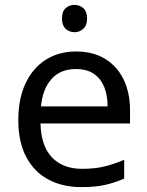

<svg xmlns="http://www.w3.org/2000/svg" viewBox="-20 -757 604 787"><path d="M292 -546Q361 -546 410.5 -516Q460 -486 486.5 -431.5Q513 -377 513 -304V-251H146Q148 -160 192.5 -112.5Q237 -65 317 -65Q368 -65 407.5 -74.5Q447 -84 489 -102V-25Q448 -7 408 1.5Q368 10 313 10Q237 10 178.5 -21Q120 -52 87.5 -113.5Q55 -175 55 -264Q55 -352 84.5 -415Q114 -478 167.5 -512Q221 -546 292 -546ZM291 -474Q228 -474 191.5 -433.5Q155 -393 148 -321H421Q421 -367 407 -401Q393 -435 364.5 -454.5Q336 -474 291 -474ZM286 -737Q306 -737 321.5 -723.5Q337 -710 337 -681Q337 -653 321.5 -639Q306 -625 286 -625Q264 -625 249 -639Q234 -653 234 -681Q234 -710 249 -723.5Q264 -737 286 -737Z"/></svg>

Font: Noto Sans Gurmukhi
Style: Regular
Weight: 400
Designer: Jelle Bosma - Monotype Design Team
Foundry: Monotype Imaging Inc.
Version: Version 2.003